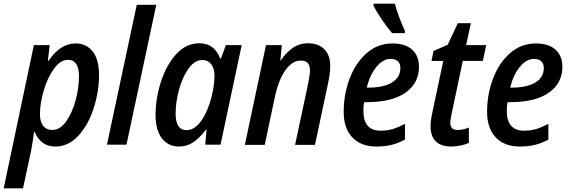

<svg xmlns="http://www.w3.org/2000/svg" viewBox="-59 -786 3095 1043"><path d="M125 -541H211L201 -456H205Q269 -550 351 -550Q410 -550 444.5 -506.5Q479 -463 479 -378Q479 -289 450 -198.5Q421 -108 367 -49Q313 10 241 10Q200 10 172 -11.5Q144 -33 129 -70H126Q119 -14 110 33L66 237H-39ZM370 -372Q370 -461 310 -461Q269 -461 234 -412.5Q199 -364 178.5 -294Q158 -224 158 -166Q158 -125 175.5 -102.5Q193 -80 226 -80Q267 -80 300 -126Q333 -172 351.5 -240.5Q370 -309 370 -372Z M684 -760H790L628 0H522Z M786 -162Q786 -250 815 -341Q844 -432 898 -491.5Q952 -551 1024 -551Q1066 -551 1094 -529.5Q1122 -508 1137 -468H1141L1168 -541H1254L1139 0H1056L1063 -81H1059Q1027 -38 992 -14Q957 10 914 10Q855 10 820.5 -34.5Q786 -79 786 -162ZM1090 -259Q1106 -323 1106 -376Q1106 -414 1088.5 -437Q1071 -460 1040 -460Q999 -460 966 -414.5Q933 -369 914 -300.5Q895 -232 895 -168Q895 -124 910 -101.5Q925 -79 954 -79Q999 -79 1035 -131Q1071 -183 1090 -259Z M1386 -541H1472L1464 -457H1466Q1494 -500 1531 -525.5Q1568 -551 1614 -551Q1670 -551 1702.5 -519Q1735 -487 1735 -425Q1735 -388 1723 -333L1652 1H1544L1614 -328Q1625 -381 1625 -404Q1625 -457 1575 -457Q1529 -457 1491.5 -405Q1454 -353 1434 -258L1379 1H1271Z M1808 -178Q1808 -274 1840.5 -359.5Q1873 -445 1933 -497.5Q1993 -550 2073 -550Q2142 -550 2179.5 -516.5Q2217 -483 2217 -423Q2217 -334 2143.5 -282.5Q2070 -231 1933 -231H1919Q1915 -211 1915 -184Q1915 -76 2009 -76Q2043 -76 2072.5 -84.5Q2102 -93 2141 -113V-28Q2105 -8 2068 1Q2031 10 1986 10Q1902 10 1855 -39.5Q1808 -89 1808 -178ZM1941 -310Q2025 -310 2070.5 -338Q2116 -366 2116 -416Q2116 -440 2102.5 -453Q2089 -466 2062 -466Q2022 -466 1986.5 -423.5Q1951 -381 1933 -310ZM1970 -756V-766H2086Q2103 -700 2141 -618L2140 -606H2071Q2045 -636 2014.5 -681Q1984 -726 1970 -756Z M2280 -101Q2280 -130 2289 -172L2349 -455H2285L2296 -509L2373 -543L2428 -660H2499L2473 -541H2582L2564 -455H2455L2394 -166Q2387 -129 2387 -120Q2387 -80 2426 -80Q2456 -80 2488 -93V-10Q2470 -1 2443 4.5Q2416 10 2392 10Q2338 10 2309 -17.5Q2280 -45 2280 -101Z M2587 -178Q2587 -274 2619.5 -359.5Q2652 -445 2712 -497.5Q2772 -550 2852 -550Q2921 -550 2958.5 -516.5Q2996 -483 2996 -423Q2996 -334 2922.5 -282.5Q2849 -231 2712 -231H2698Q2694 -211 2694 -184Q2694 -76 2788 -76Q2822 -76 2851.5 -84.5Q2881 -93 2920 -113V-28Q2884 -8 2847 1Q2810 10 2765 10Q2681 10 2634 -39.5Q2587 -89 2587 -178ZM2720 -310Q2804 -310 2849.5 -338Q2895 -366 2895 -416Q2895 -440 2881.5 -453Q2868 -466 2841 -466Q2801 -466 2765.5 -423.5Q2730 -381 2712 -310Z"/></svg>

Font: Noto Sans UI NarrowMedium
Style: Italic
Weight: 500
Width: 4
Italic angle: -12°
Designer: Monotype Design Team
Foundry: Monotype Imaging Inc.
Version: Version 1.001